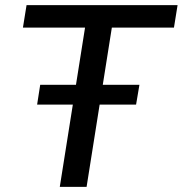

<svg xmlns="http://www.w3.org/2000/svg" viewBox="-20 -725 709 745"><path d="M212 0 310 -618H69L83 -705H669L655 -618H414L316 0ZM124 -319 136 -396H521L508 -319Z"/></svg>

Font: Mulish ExtraLight SemiBold
Style: Italic
Weight: 600
Italic angle: -9°
Version: Version 3.603